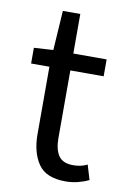

<svg xmlns="http://www.w3.org/2000/svg" viewBox="-77 -690 492 747"><g transform="rotate(10 169.0 -316.0)"><path d="M235.2 9.2Q157.5 9.2 126.9 -36Q96.2 -81.3 96.2 -153.3V-419.3H23.9V-481.4L99.9 -486L110 -642.3H178.9V-486H310.5V-419.3H178.9V-151.8Q178.9 -107.6 195.5 -82.8Q212.2 -58 253.7 -58Q267.1 -58 280.9 -60.6Q294.7 -63.2 309 -70.3L326.5 -12.2Q307.5 -2.8 283.8 3.2Q260.1 9.2 235.2 9.2Z"/></g></svg>

Font: Source Sans 3 VF
Style: Regular
Weight: 200
Designer: Paul D. Hunt
Foundry: Adobe
Version: Version 3.046;hotconv 1.0.118;makeotfexe 2.5.65603